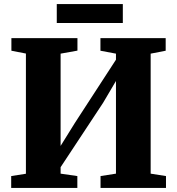

<svg xmlns="http://www.w3.org/2000/svg" viewBox="-20 -932 878 952"><path d="M35.5 0V-59L108.5 -70.5V-666.5L36.5 -680.5V-743H364V-681L280.5 -666V-208.5L351 -322L555 -636V-666L478 -680.5V-743H801.5V-680.5L727 -666V-71L803 -59V0H478.5V-59L555 -71V-530.5L491 -422L280.5 -103V-71L363.5 -59V0ZM589 -912V-818H261.5V-912Z"/></svg>

Font: Merriweather 36pt Black
Style: Regular
Weight: 900
Version: Version 2.100